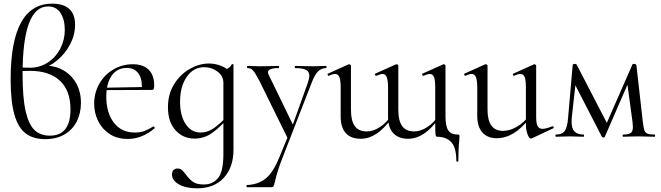

<svg xmlns="http://www.w3.org/2000/svg" viewBox="-20 -745 3599 1046"><path d="M421 -185Q421 -129 398.5 -84Q376 -39 332 -13Q288 13 226 13Q161 13 120 -18Q79 -49 58.5 -120.5Q38 -192 38 -313Q38 -725 264 -725Q389 -725 389 -609Q389 -555 362 -503.5Q335 -452 290 -415Q245 -378 195 -365L229 -387Q282 -387 326 -361.5Q370 -336 395.5 -290.5Q421 -245 421 -185ZM364 -150Q364 -251 306.5 -305Q249 -359 144 -359Q104 -359 85 -356V-379Q104 -376 143 -376Q197 -376 240.5 -404.5Q284 -433 308.5 -480.5Q333 -528 333 -582Q333 -638 310 -674Q287 -710 242 -710Q103 -710 103 -340Q103 -211 120 -138Q137 -65 169 -35.5Q201 -6 252 -6Q364 -6 364 -150Z M493 -180Q493 -239 521 -288.5Q549 -338 597.5 -366.5Q646 -395 704 -395Q760 -395 790 -365Q820 -335 820 -281Q820 -267 817.5 -261Q815 -255 808 -255H752L753 -273Q753 -323 731 -349Q709 -375 671 -375Q618 -375 588.5 -333Q559 -291 559 -218Q559 -131 600 -77Q641 -23 715 -23Q745 -23 766.5 -31Q788 -39 815 -56H816Q819 -56 821.5 -52.5Q824 -49 822 -46Q754 12 676 12Q618 12 577 -15Q536 -42 514.5 -86Q493 -130 493 -180ZM540 -267 767 -271V-255L541 -254Z M917 206Q917 189 926 181Q935 173 947 173Q961 173 970 180.5Q979 188 992 205Q1011 231 1031 245.5Q1051 260 1091 260Q1139 260 1168 225Q1197 190 1197 94V-361Q1217 -369 1226 -375Q1235 -381 1243 -395Q1244 -397 1248 -395.5Q1252 -394 1252 -392V70Q1252 166 1199.5 223.5Q1147 281 1053 281Q993 281 955 259.5Q917 238 917 206ZM895 -161Q895 -233 929 -287Q963 -341 1014.5 -370Q1066 -399 1118 -399Q1153 -399 1185 -386Q1217 -373 1237 -350L1197 -294Q1197 -331 1165 -355Q1133 -379 1093 -379Q1034 -379 997.5 -326.5Q961 -274 961 -190Q961 -115 991.5 -69Q1022 -23 1073 -23Q1111 -23 1144.5 -46.5Q1178 -70 1213 -107L1221 -100Q1177 -50 1134.5 -20Q1092 10 1039 10Q978 10 936.5 -35Q895 -80 895 -161Z M1552 -10V18L1394 -303Q1371 -347 1359 -360.5Q1347 -374 1328 -374Q1326 -374 1326 -380Q1326 -386 1328 -386L1362 -385Q1374 -384 1395 -384L1459 -385Q1473 -386 1498 -386Q1500 -386 1500 -380Q1500 -374 1498 -374Q1440 -374 1440 -351Q1440 -345 1445 -335L1582 -53L1557 -15L1657 -294Q1665 -318 1665 -332Q1665 -355 1647 -364.5Q1629 -374 1588 -374Q1586 -374 1586 -380Q1586 -386 1588 -386Q1615 -386 1629 -385L1689 -384L1725 -385Q1735 -386 1756 -386Q1759 -386 1759 -380Q1759 -374 1756 -374Q1731 -374 1713 -356.5Q1695 -339 1679 -297L1517 120Q1491 186 1478 244Q1473 265 1470 270Q1467 275 1455 275H1325Q1323 275 1323 269Q1323 263 1325 263Q1383 261 1424.5 230Q1466 199 1501 114Z M2094 -109V-268Q2094 -307 2087 -324.5Q2080 -342 2064 -342Q2053 -342 2030 -332H2029Q2025 -332 2023 -337.5Q2021 -343 2025 -344L2136 -394L2140 -395Q2143 -395 2146.5 -392.5Q2150 -390 2150 -387V-146Q2150 -87 2171 -58Q2192 -29 2236 -29Q2271 -29 2307.5 -52.5Q2344 -76 2369 -116L2374 -104Q2332 -45 2290 -17Q2248 11 2203 11Q2151 11 2122.5 -19.5Q2094 -50 2094 -109ZM1836 -111V-268Q1836 -307 1829 -324.5Q1822 -342 1806 -342Q1792 -342 1772 -332H1771Q1767 -332 1765 -337.5Q1763 -343 1767 -344L1878 -394L1882 -395Q1885 -395 1888.5 -392.5Q1892 -390 1892 -387V-146Q1892 -87 1913 -58Q1934 -29 1978 -29Q2013 -29 2049.5 -52.5Q2086 -76 2111 -116L2116 -104Q2074 -45 2032 -17Q1990 11 1945 11Q1892 11 1864 -19.5Q1836 -50 1836 -111ZM2361 0Q2354 0 2352.5 -15Q2351 -30 2351 -76V-268Q2351 -308 2344.5 -325Q2338 -342 2321 -342Q2310 -342 2287 -332H2286Q2282 -332 2280 -337.5Q2278 -343 2282 -344L2394 -394L2397 -395Q2400 -395 2403.5 -392.5Q2407 -390 2407 -387V-111Q2407 -58 2422 -35Q2437 -12 2473 -12Q2481 -12 2482 -10.5Q2483 -9 2483 0L2482 22Q2477 67 2477 131Q2477 136 2471.5 136Q2466 136 2466 131Q2466 59 2438.5 29.5Q2411 0 2361 0Z M2580 -115V-268Q2580 -307 2573 -324.5Q2566 -342 2550 -342Q2536 -342 2516 -332H2515Q2511 -332 2509 -337.5Q2507 -343 2511 -344L2622 -394L2626 -395Q2629 -395 2632.5 -392.5Q2636 -390 2636 -387V-148Q2636 -32 2720 -32Q2758 -32 2797 -55Q2836 -78 2864 -117L2869 -106Q2824 -47 2779 -19.5Q2734 8 2686 8Q2636 8 2608 -23.5Q2580 -55 2580 -115ZM2936 -43Q2953 -43 2989 -57H2991Q2995 -57 2996.5 -52.5Q2998 -48 2994 -46L2877 9L2873 10Q2863 10 2854 -13Q2845 -36 2845 -73V-268Q2845 -308 2838.5 -325Q2832 -342 2815 -342Q2801 -342 2781 -332H2780Q2776 -332 2774.5 -337.5Q2773 -343 2777 -344L2888 -394L2891 -395Q2894 -395 2897.5 -392.5Q2901 -390 2901 -387V-107Q2901 -73 2909 -58Q2917 -43 2936 -43Z M3547 0Q3520 0 3505 -1L3456 -2L3408 -1Q3396 0 3375 0Q3372 0 3372 -6Q3372 -12 3375 -12Q3404 -12 3416 -20.5Q3428 -29 3428 -54Q3428 -60 3426 -80L3395 -308L3430 -356L3275 0Q3274 4 3267 4Q3262 4 3259 0L3106 -297L3119 -320L3095 -104Q3094 -96 3094 -82Q3094 -45 3110 -28.5Q3126 -12 3159 -12Q3162 -12 3162 -6Q3162 0 3159 0Q3137 0 3126 -1L3085 -2L3043 -1Q3031 0 3009 0Q3006 0 3006 -6Q3006 -12 3009 -12Q3043 -12 3057 -32Q3071 -52 3075 -104L3100 -391Q3100 -394 3103.5 -395.5Q3107 -397 3111 -397Q3118 -397 3121 -394L3292 -64L3276 -53L3425 -393Q3426 -397 3434 -397Q3439 -397 3442.5 -395Q3446 -393 3447 -390L3482 -81Q3486 -48 3490.5 -35Q3495 -22 3507 -17Q3519 -12 3547 -12Q3549 -12 3549 -6Q3549 0 3547 0Z"/></svg>

Font: Cormorant Infant
Style: Regular
Weight: 400
Designer: Christian Thalmann (Catharsis Fonts)
Foundry: Catharsis Fonts
Version: Version 4.000